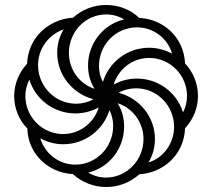

<svg xmlns="http://www.w3.org/2000/svg" viewBox="-20 -743 853 772"><path d="M407 9C458 9 504 -10 540 -42C643 -49 721 -127 724 -227C757 -263 776 -308 776 -357C776 -408 756 -454 724 -488C720 -590 640 -666 540 -671C505 -704 458 -723 407 -723C356 -723 309 -704 274 -672C169 -665 92 -585 89 -487C56 -451 37 -405 37 -357C37 -306 57 -260 90 -226C92 -126 173 -48 273 -43C309 -10 357 9 407 9ZM360 -386C300 -405 257 -463 257 -530C257 -616 324 -685 407 -685C432 -685 458 -678 479 -665C393 -644 334 -567 334 -480C334 -447 342 -415 360 -386ZM394 -414C383 -433 378 -455 378 -477C378 -565 447 -633 531 -633C596 -633 654 -590 672 -527C645 -542 613 -551 579 -551C492 -551 418 -493 394 -414ZM286 -326C200 -326 133 -397 133 -481C133 -548 176 -604 236 -625C219 -597 210 -565 210 -530C210 -441 272 -366 356 -344C335 -332 310 -326 286 -326ZM716 -291C690 -373 615 -427 531 -427C498 -427 466 -419 437 -403C456 -465 512 -510 580 -510C664 -510 732 -441 732 -357C732 -334 726 -311 716 -291ZM234 -204C150 -204 82 -273 82 -357C82 -380 88 -403 98 -423C123 -341 199 -287 283 -287C315 -287 347 -295 377 -311C358 -249 301 -204 234 -204ZM577 -90C594 -118 603 -150 603 -184C603 -273 541 -348 457 -370C478 -382 503 -388 527 -388C613 -388 680 -317 680 -233C680 -166 636 -107 577 -90ZM406 -29C381 -29 356 -36 335 -49C421 -70 479 -147 479 -234C479 -267 471 -299 453 -328C513 -309 557 -251 557 -184C557 -98 489 -29 406 -29ZM283 -81C216 -81 160 -126 142 -187C169 -172 201 -163 234 -163C322 -163 396 -221 420 -300C430 -281 435 -259 435 -237C435 -149 366 -81 283 -81Z"/></svg>

Font: Noto Sans Armenian ExtraCondensed
Style: Regular
Weight: 400
Width: 2
Designer: Monotype Design Team
Foundry: Monotype Imaging Inc.
Version: Version 2.008